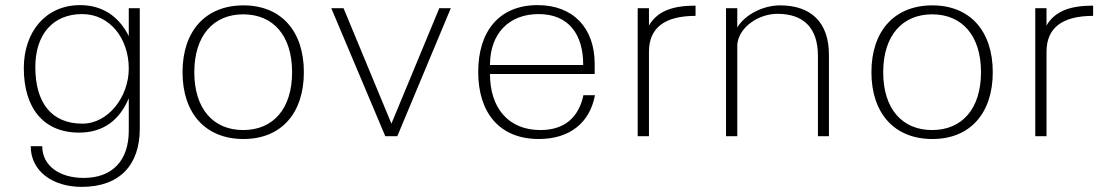

<svg xmlns="http://www.w3.org/2000/svg" viewBox="-20 -532 4316 750"><path d="M302 -49C180 -49 118 -132 118 -270C118 -399 188 -477 301 -477C409 -477 483 -382 483 -264C483 -154 403 -49 302 -49ZM73 -266C73 -111 149 -14 289 -14C384 -14 447 -63 483 -148V-21C483 95 419 163 307 163C213 163 145 116 145 39H100C100 137 186 198 299 198C449 198 526 111 526 -29V-500H483V-391C444 -469 379 -512 293 -512C158 -512 73 -407 73 -266Z M693 -250C693 -89 783 11 931 11C1078 11 1167 -89 1167 -250C1167 -411 1078 -511 931 -511C783 -511 693 -411 693 -250ZM739 -250C739 -393 814 -476 930 -476C1048 -476 1121 -392 1121 -250C1121 -107 1047 -24 930 -24C813 -24 739 -107 739 -250Z M1696 -500 1509 -49 1322 -500H1274L1485 0H1532L1741 -500Z M1848 -251C1848 -93 1930 11 2085 11C2205 11 2284 -52 2304 -160H2259C2240 -72 2184 -24 2091 -24C1966 -24 1894 -110 1894 -243H2303V-282C2303 -423 2219 -512 2080 -512C1931 -512 1848 -411 1848 -251ZM1894 -278C1894 -402 1969 -477 2084 -477C2203 -477 2259 -395 2258 -278Z M2515 -432V-500H2471V0H2515V-330C2515 -423 2576 -470 2697 -470V-510C2608 -510 2554 -489 2521 -442Z M2860 -358C2866 -426 2943 -478 3017 -478C3118 -478 3175 -424 3175 -314V0H3218V-318C3218 -445 3148 -511 3027 -511C2963 -511 2892 -477 2860 -425V-500H2816V0H2860Z M3384 -250C3384 -89 3474 11 3622 11C3769 11 3858 -89 3858 -250C3858 -411 3769 -511 3622 -511C3474 -511 3384 -411 3384 -250ZM3430 -250C3430 -393 3505 -476 3621 -476C3739 -476 3812 -392 3812 -250C3812 -107 3738 -24 3621 -24C3504 -24 3430 -107 3430 -250Z M4068 -432V-500H4024V0H4068V-330C4068 -423 4129 -470 4250 -470V-510C4161 -510 4107 -489 4074 -442Z"/></svg>

Font: Perun ExtraLight
Style: Regular
Weight: 200
Foundry: Copyright (c) Stefan Peev, Context Ltd, 2016
Version: Version 1.089